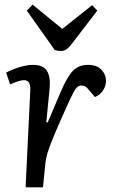

<svg xmlns="http://www.w3.org/2000/svg" viewBox="-20 -797 504 817"><path d="M109 -416Q110 -456 82 -456Q65 -456 23 -438L6 -488Q17 -494 36.5 -502Q56 -510 78.5 -515.5Q101 -521 121 -521Q164 -521 180 -495Q196 -469 191 -419L177 -277L183 -276L237 -403Q266 -471 290.5 -496Q315 -521 354 -521Q392 -521 411.5 -500.5Q431 -480 431 -453Q431 -432 419 -413Q407 -394 384 -384L361 -411Q350 -425 343 -429Q336 -433 327 -433Q317 -433 309.5 -427Q302 -421 292 -402.5Q282 -384 265 -346Q232 -273 214 -230Q196 -187 187.5 -162.5Q179 -138 176 -121Q173 -104 171 -82L163 0H89ZM94 -752 119 -777 245 -674 372 -775 394 -752 286 -611Q273 -594 262.5 -587Q252 -580 241 -580Q225 -580 213 -584Z"/></svg>

Font: Literata 12pt
Style: Italic
Weight: 400
Italic angle: -2°
Designer: Latin by Veronika Burian and Jose Scaglione. Greek by Irene Vlachou. Cyrillic by Vera Evstafieva
Foundry: TypeTogether
Version: Version 3.002